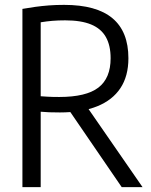

<svg xmlns="http://www.w3.org/2000/svg" viewBox="-20 -768 620 788"><path d="M72 0V-731.5Q97.5 -736 124.5 -739.8Q151.5 -743.5 180.8 -745.8Q210 -748 243 -748Q376 -748 441.5 -693.2Q507 -638.5 507 -529Q507 -455.5 474.2 -406.2Q441.5 -357 379 -331.8Q316.5 -306.5 226 -306.5Q200 -306.5 182 -307.2Q164 -308 147 -309.5V0ZM479.5 0 243 -345.5H326L565 0ZM223.5 -370Q333.5 -370 383.8 -408.5Q434 -447 434 -529Q434 -581.5 414.5 -616Q395 -650.5 354 -667.5Q313 -684.5 247.5 -684.5Q218 -684.5 194.8 -682.5Q171.5 -680.5 147 -676.5V-373Q162 -372 174.2 -371.2Q186.5 -370.5 198.2 -370.2Q210 -370 223.5 -370Z"/></svg>

Font: Encode Sans SC Condensed
Style: Regular
Weight: 400
Width: 3
Designer: Multiple Designers
Foundry: Impallari Type
Version: Version 3.002